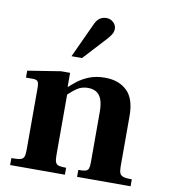

<svg xmlns="http://www.w3.org/2000/svg" viewBox="-84 -830 791 901"><g transform="rotate(10 311.5 -379.0)"><path d="M344 0V-33Q367 -33 378 -36Q389 -39 392.5 -49Q396 -59 396 -78V-318Q396 -355 387.5 -377.5Q379 -400 362.5 -410Q346 -420 323 -420Q293 -420 271 -405Q249 -390 222 -364L219 -398Q239 -419 264 -438Q289 -457 320.5 -469Q352 -481 393 -481Q459 -481 498 -443.5Q537 -406 537 -324V-83Q537 -62 541.5 -51.5Q546 -41 559 -37Q572 -33 599 -33V0ZM25 0V-33Q54 -33 67.5 -36.5Q81 -40 85 -51Q89 -62 89 -83V-379Q89 -401 83.5 -409Q78 -417 60 -417H27V-450L184 -475H227V-409H231V-81Q231 -60 235.5 -49.5Q240 -39 251.5 -36Q263 -33 286 -33V0ZM220 -553 298 -722Q308 -742 321.5 -750Q335 -758 351 -758Q370 -758 384 -745Q398 -732 398 -714Q398 -704 394 -694.5Q390 -685 374 -666L270 -553Z"/></g></svg>

Font: Frank Ruhl Libre
Style: Bold
Weight: 700
Designer: Yanek Iontef
Foundry: Fontef
Version: Version 6.004